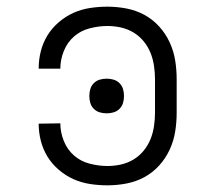

<svg xmlns="http://www.w3.org/2000/svg" viewBox="-20 -548 640 576"><path d="M302 8Q276 8 250 4Q224 0 200.5 -10.5Q177 -21 156.5 -38.5Q136 -56 122.5 -78Q109 -100 102.5 -125.5Q96 -151 96 -177L161 -178Q161 -151 171.5 -125Q182 -99 202 -81.5Q222 -64 249 -57Q276 -50 302 -50Q323 -50 343 -54.5Q363 -59 380.5 -69.5Q398 -80 411 -96Q424 -112 431.5 -130.5Q439 -149 442 -169.5Q445 -190 445 -210V-310Q445 -330 442 -350.5Q439 -371 431.5 -389.5Q424 -408 411 -424Q398 -440 380.5 -450.5Q363 -461 343 -465.5Q323 -470 302 -470Q276 -470 249 -463Q222 -456 202 -438.5Q182 -421 171.5 -395Q161 -369 161 -342H96Q96 -369 102.5 -394.5Q109 -420 122.5 -442Q136 -464 156.5 -481.5Q177 -499 200.5 -509.5Q224 -520 250 -524Q276 -528 302 -528Q331 -528 359.5 -522.5Q388 -517 413 -503.5Q438 -490 457.5 -468.5Q477 -447 489 -421Q501 -395 505.5 -367Q510 -339 510 -310V-210Q510 -181 505.5 -153Q501 -125 489 -99Q477 -73 457.5 -51.5Q438 -30 413 -16.5Q388 -3 359.5 2.5Q331 8 302 8ZM300 -208Q289 -208 279 -211Q269 -214 261.5 -221.5Q254 -229 251 -239Q248 -249 248 -260Q248 -271 251 -281Q254 -291 261.5 -298.5Q269 -306 279 -309Q289 -312 300 -312Q311 -312 321 -309Q331 -306 338.5 -298.5Q346 -291 349 -281Q352 -271 352 -260Q352 -249 349 -239Q346 -229 338.5 -221.5Q331 -214 321 -211Q311 -208 300 -208Z"/></svg>

Font: Iosevka Etoile Light
Style: Regular
Weight: 300
Designer: Belleve Invis
Foundry: Belleve Invis
Version: Version 25.0.1; ttfautohint (v1.8.4)